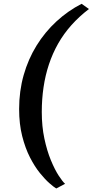

<svg xmlns="http://www.w3.org/2000/svg" viewBox="-20 -866 499 1034"><path d="M83 -279Q83 -375.5 107.5 -461.8Q132 -548 177 -620.8Q222 -693.5 283.8 -750.5Q345.5 -807.5 419.5 -845.5L459 -817.5Q406 -777 364.5 -730.5Q323 -684 293 -631Q263 -578 243.5 -519.2Q224 -460.5 214.5 -396.2Q205 -332 205 -263Q205 -185.5 219 -119.8Q233 -54 254 -3.2Q275 47.5 296 79.8Q317 112 330.5 124L283 149Q270.5 142 246.8 121.2Q223 100.5 195 66Q167 31.5 141.5 -18.2Q116 -68 99.5 -133Q83 -198 83 -279Z"/></svg>

Font: Merriweather 72pt
Style: Bold Italic
Weight: 700
Italic angle: -7.8°
Version: Version 2.101